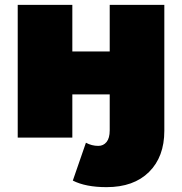

<svg xmlns="http://www.w3.org/2000/svg" viewBox="-20 -567 750 791"><path d="M280 177 334 21Q358 34 385 34Q406 34 419 18Q432 2 432 -30V-178H278V0H53V-547H278V-355H432V-547H657V-28Q657 79 594 141.5Q531 204 419 204Q333 204 280 177Z"/></svg>

Font: CMG Sans Black
Style: Regular
Weight: 900
Designer: Julieta Ulanovsky
Foundry: Julieta Ulanovsky
Version: Version 7.200